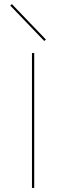

<svg xmlns="http://www.w3.org/2000/svg" viewBox="-20 -917 323 937"><path d="M30 -890 38 -897 204 -724 196 -717ZM136 -658H147V0H136Z"/></svg>

Font: Ysabeau SC Hairline
Style: Regular
Weight: 100
Designer: Christian Thalmann (Catharsis Fonts)
Version: Version 0.003